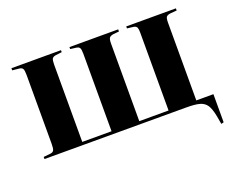

<svg xmlns="http://www.w3.org/2000/svg" viewBox="-108 -700 1249 1029"><g transform="rotate(-20 516.5 -185.5)"><path d="M993.2 147 984.9 100.1Q976.6 56.2 962.9 35.6Q949.2 15.1 923.6 7.6Q897.9 0 846.2 0H38.1V-12.2L77.1 -16.1Q91.8 -17.6 96.9 -26.9Q102.1 -36.1 102.1 -62V-457Q102.1 -482.9 96.9 -491.7Q91.8 -500.5 77.1 -502L38.1 -505.9V-518.1H320.8V-506.8L283.2 -502Q269.5 -499.5 264.6 -491Q259.8 -482.4 259.8 -458V-17.1H426.8V-460Q426.8 -484.4 421.4 -492.9Q416 -501.5 399.9 -502.9L369.1 -506.8V-518.1H647V-505.9L615.2 -502.9Q597.7 -500.5 591.3 -492.4Q585 -484.4 585 -460V-17.1H752V-460Q752 -484.4 746.6 -492.9Q741.2 -501.5 725.1 -502.9L692.9 -506.8V-518.1H976.1V-505.9L939.9 -502.9Q921.4 -500.5 915.8 -492.7Q910.2 -484.9 910.2 -460V-17.1H1007.8V143.1Z"/></g></svg>

Font: Display Regular
Style: Bold
Weight: 700
Designer: Latin by Veronika Burian and Jose Scaglione. Greek by Irene Vlachou. Cyrillic by Vera Evstafieva.
Foundry: TypeTogether
Version: Version 3.002